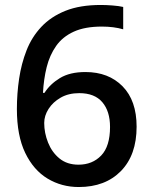

<svg xmlns="http://www.w3.org/2000/svg" viewBox="-20 -743 612 773"><path d="M48 -304Q48 -366 57 -426.5Q66 -487 87 -540.5Q108 -594 146.5 -635Q185 -676 243.5 -699.5Q302 -723 386 -723Q407 -723 433 -721Q459 -719 476 -715V-625Q438 -636 390 -636Q322 -636 277 -615.5Q232 -595 206 -558Q180 -521 168 -473Q156 -425 153 -369H159Q181 -404 221 -428.5Q261 -453 324 -453Q417 -453 473.5 -395.5Q530 -338 530 -233Q530 -119 467 -54.5Q404 10 297 10Q228 10 171.5 -24Q115 -58 81.5 -127.5Q48 -197 48 -304ZM296 -80Q352 -80 387.5 -117Q423 -154 423 -232Q423 -295 392 -331.5Q361 -368 299 -368Q256 -368 224.5 -350Q193 -332 175.5 -304.5Q158 -277 158 -248Q158 -208 173.5 -169Q189 -130 219.5 -105Q250 -80 296 -80Z"/></svg>

Font: Noto Sans Sora Sompeng Medium
Style: Regular
Weight: 500
Designer: Monotype Design Team. David Williams.
Foundry: Monotype Imaging Inc.
Version: Version 2.101; ttfautohint (v1.8.4.7-5d5b)